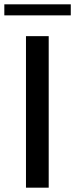

<svg xmlns="http://www.w3.org/2000/svg" viewBox="-47 -867 347 887"><path d="M73 -700H178V0H73ZM-27 -847H280V-796H-27Z"/></svg>

Font: Lopes Sans Medium
Style: Regular
Weight: 500
Designer: Gabriel Lam, Diego Maldonado
Foundry: TypeRant, Foresti Design
Version: Version 4.000